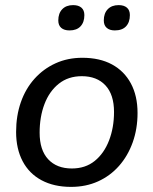

<svg xmlns="http://www.w3.org/2000/svg" viewBox="-20 -722 600 751"><path d="M258 9Q191 9 142.5 -17Q94 -43 68.5 -91.5Q43 -140 43 -206Q43 -269 61.5 -322Q80 -375 115 -414Q150 -453 197.5 -474.5Q245 -496 302 -496Q370 -496 418 -470Q466 -444 492 -395.5Q518 -347 518 -280Q518 -218 499 -165Q480 -112 445.5 -73Q411 -34 363.5 -12.5Q316 9 258 9ZM261 -63Q314 -63 350.5 -92.5Q387 -122 406.5 -172.5Q426 -223 426 -284Q426 -352 392.5 -388Q359 -424 300 -424Q247 -424 210 -394.5Q173 -365 154 -315Q135 -265 135 -203Q135 -135 168.5 -99Q202 -63 261 -63ZM429 -603Q409 -603 397.5 -613Q386 -623 386 -642Q386 -670 401.5 -686Q417 -702 444 -702Q465 -702 476.5 -692Q488 -682 488 -663Q488 -635 473 -619Q458 -603 429 -603ZM252 -603Q231 -603 219.5 -613Q208 -623 208 -642Q208 -670 223.5 -686Q239 -702 266 -702Q287 -702 298.5 -692Q310 -682 310 -663Q310 -635 295 -619Q280 -603 252 -603Z"/></svg>

Font: Nunito ExtraLight Medium
Style: Italic
Weight: 500
Italic angle: -9°
Version: Version 3.602